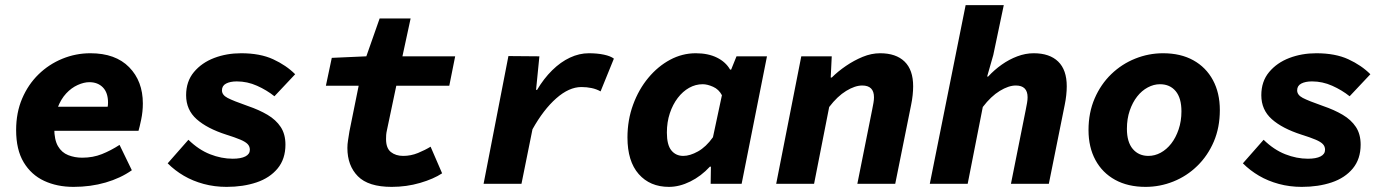

<svg xmlns="http://www.w3.org/2000/svg" viewBox="-20 -718 5440 750"><path d="M267 12Q203 12 152.5 -11.5Q102 -35 72.5 -84Q43 -133 43 -210Q43 -278 66.5 -333Q90 -388 130.5 -427.5Q171 -467 223.5 -488.5Q276 -510 333 -510Q431 -510 484.5 -455.5Q538 -401 538 -314Q538 -282 531.5 -251Q525 -220 521 -207H154L170 -301H437L396 -279Q398 -288 400 -297.5Q402 -307 402 -317Q402 -356 382 -376.5Q362 -397 329 -397Q308 -397 283.5 -386Q259 -375 238.5 -353Q218 -331 205 -297Q192 -263 192 -216Q192 -172 206.5 -147Q221 -122 246.5 -112Q272 -102 301 -102Q343 -102 378 -116Q413 -130 447 -152L495 -53Q451 -22 392.5 -5Q334 12 267 12Z M865 12Q818 12 775.5 0.5Q733 -11 698 -31.5Q663 -52 635 -80L716 -172Q756 -133 800.5 -115.5Q845 -98 889 -98Q921 -98 938.5 -107Q956 -116 956 -133Q956 -146 947.5 -155Q939 -164 919 -172.5Q899 -181 864 -192Q789 -216 748 -252.5Q707 -289 707 -346Q707 -400 737.5 -436.5Q768 -473 816.5 -491.5Q865 -510 922 -510Q996 -510 1047 -486.5Q1098 -463 1133 -428L1052 -342Q1022 -366 984 -383Q946 -400 905 -400Q879 -400 863 -391.5Q847 -383 847 -365Q847 -347 869 -335.5Q891 -324 948 -304Q992 -289 1025 -269.5Q1058 -250 1076.5 -222Q1095 -194 1095 -153Q1095 -97 1064.5 -60Q1034 -23 982 -5.5Q930 12 865 12Z M1510 12Q1419 12 1378 -29.5Q1337 -71 1337 -140Q1337 -155 1339.5 -170Q1342 -185 1345 -205L1381 -383H1253L1276 -492L1411 -498L1463 -646H1584L1552 -498H1758L1735 -383H1528L1492 -212Q1489 -199 1488.5 -191Q1488 -183 1488 -175Q1488 -139 1507 -124Q1526 -109 1555 -109Q1585 -109 1613 -120.5Q1641 -132 1662 -145L1707 -41Q1674 -19 1621 -3.5Q1568 12 1510 12Z M1869 0 1966 -499 2087 -498 2074 -367H2078Q2104 -411 2137 -443.5Q2170 -476 2206.5 -493Q2243 -510 2280 -510Q2313 -510 2339 -504.5Q2365 -499 2378 -489L2326 -361Q2310 -370 2291 -374Q2272 -378 2251 -378Q2203 -378 2153 -334Q2103 -290 2060 -213L2017 0Z M2593 12Q2519 12 2475 -38Q2431 -88 2431 -181Q2431 -249 2453 -309Q2475 -369 2512.5 -414Q2550 -459 2597.5 -484.5Q2645 -510 2698 -510Q2746 -510 2780.5 -493Q2815 -476 2832 -446H2836L2857 -498H2976L2877 0H2756L2757 -67H2753Q2719 -30 2676.5 -9Q2634 12 2593 12ZM2649 -109Q2675 -109 2706.5 -126.5Q2738 -144 2765 -182L2800 -346Q2788 -369 2765.5 -379Q2743 -389 2725 -389Q2697 -389 2672 -375Q2647 -361 2627.5 -335.5Q2608 -310 2596.5 -275.5Q2585 -241 2585 -200Q2585 -152 2602.5 -130.5Q2620 -109 2649 -109Z M3012 0 3110 -498H3229L3225 -415H3229Q3253 -439 3284.5 -460.5Q3316 -482 3350 -496Q3384 -510 3418 -510Q3480 -510 3513.5 -477.5Q3547 -445 3547 -381Q3547 -365 3545 -346Q3543 -327 3539 -308L3477 0H3329L3387 -290Q3390 -305 3392 -316.5Q3394 -328 3394 -338Q3394 -361 3382.5 -372.5Q3371 -384 3348 -384Q3320 -384 3285.5 -363Q3251 -342 3219 -300L3160 0Z M3612 0 3752 -698H3901L3860 -503L3836 -419H3840Q3864 -445 3893 -465.5Q3922 -486 3954 -498Q3986 -510 4018 -510Q4080 -510 4113.5 -477.5Q4147 -445 4147 -381Q4147 -365 4145 -346Q4143 -327 4139 -308L4077 0H3929L3987 -290Q3990 -305 3992 -316.5Q3994 -328 3994 -338Q3994 -361 3982.5 -372.5Q3971 -384 3948 -384Q3920 -384 3885.5 -363Q3851 -342 3819 -300L3760 0Z M4455 12Q4386 12 4336 -15.5Q4286 -43 4259 -93Q4232 -143 4232 -210Q4232 -278 4256 -333.5Q4280 -389 4321 -428.5Q4362 -468 4414.5 -489Q4467 -510 4523 -510Q4592 -510 4641.5 -482.5Q4691 -455 4718 -405Q4745 -355 4745 -288Q4745 -220 4721.5 -165Q4698 -110 4657 -70Q4616 -30 4563.5 -9Q4511 12 4455 12ZM4466 -109Q4491 -109 4514 -121.5Q4537 -134 4555 -157Q4573 -180 4584 -212.5Q4595 -245 4595 -283Q4595 -335 4572.5 -362Q4550 -389 4511 -389Q4487 -389 4463.5 -376.5Q4440 -364 4422 -341Q4404 -318 4393 -286Q4382 -254 4382 -215Q4382 -163 4405 -136Q4428 -109 4466 -109Z M5065 12Q5018 12 4975.5 0.5Q4933 -11 4898 -31.5Q4863 -52 4835 -80L4916 -172Q4956 -133 5000.5 -115.5Q5045 -98 5089 -98Q5121 -98 5138.5 -107Q5156 -116 5156 -133Q5156 -146 5147.5 -155Q5139 -164 5119 -172.5Q5099 -181 5064 -192Q4989 -216 4948 -252.5Q4907 -289 4907 -346Q4907 -400 4937.5 -436.5Q4968 -473 5016.5 -491.5Q5065 -510 5122 -510Q5196 -510 5247 -486.5Q5298 -463 5333 -428L5252 -342Q5222 -366 5184 -383Q5146 -400 5105 -400Q5079 -400 5063 -391.5Q5047 -383 5047 -365Q5047 -347 5069 -335.5Q5091 -324 5148 -304Q5192 -289 5225 -269.5Q5258 -250 5276.5 -222Q5295 -194 5295 -153Q5295 -97 5264.5 -60Q5234 -23 5182 -5.5Q5130 12 5065 12Z"/></svg>

Font: Source Code Pro ExtraBold
Style: Italic
Weight: 800
Italic angle: -11°
Monospace: yes
Designer: Paul D. Hunt, Teo Tuominen
Foundry: Adobe Systems Incorporated
Version: Version 1.016;hotconv 1.0.116;makeotfexe 2.5.65601